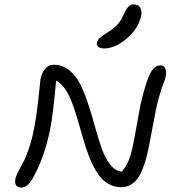

<svg xmlns="http://www.w3.org/2000/svg" viewBox="-20 -896 790 869"><path d="M452.1 -676.8Q434.6 -676.8 425.5 -683.6Q416.5 -690.4 418.9 -702.1Q421.9 -715.3 431.6 -724.4Q441.4 -733.4 467.8 -750Q498.5 -770 512.7 -785.9Q526.9 -801.8 540 -831.1Q551.8 -856.9 562 -866.5Q572.3 -876 585 -876Q606.4 -876 614.7 -861.3Q623 -846.7 619.1 -825.2Q607.4 -767.6 554.2 -722.2Q501 -676.8 452.1 -676.8ZM75.2 -46.9Q61 -46.9 53.5 -56.4Q45.9 -65.9 49.8 -86.9Q52.2 -99.6 62.3 -119.1Q72.3 -138.7 83.7 -158.9Q95.2 -179.2 109.6 -220.2Q124 -261.2 133.8 -312Q142.1 -353.5 148.4 -403.8Q154.8 -454.1 158.4 -492.4Q162.1 -530.8 163.1 -537.1Q169.4 -566.9 184.6 -585Q199.7 -603 223.1 -603Q263.2 -603 294.7 -577.1Q326.2 -551.3 345.9 -509.5Q365.7 -467.8 381.8 -417.5Q397.9 -367.2 411.9 -315.9Q425.8 -264.6 441.2 -221.9Q456.5 -179.2 479.2 -150.6Q502 -122.1 530.8 -119.1Q550.3 -140.6 562 -169.2Q573.7 -197.8 583 -244.1Q588.9 -273.4 598.4 -326.7Q607.9 -379.9 613.8 -410.6Q619.6 -441.4 630.9 -482.4Q642.1 -523.4 655.8 -555.2Q666.5 -579.1 678.5 -589.6Q690.4 -600.1 707 -600.1Q725.6 -600.1 730.2 -578.9Q734.9 -557.6 724.1 -529.8Q710.9 -496.6 700.4 -458.7Q689.9 -420.9 685.1 -396.7Q680.2 -372.6 670.9 -322Q661.6 -271.5 657.2 -249Q649.9 -210.9 642.6 -183.3Q635.3 -155.8 624.5 -128.9Q613.8 -102.1 600.8 -85.4Q587.9 -68.8 569.6 -58.8Q551.3 -48.8 528.8 -48.8Q497.6 -48.8 471.9 -63.2Q446.3 -77.6 428.2 -102.3Q410.2 -127 395.3 -159.2Q380.4 -191.4 368.7 -228.3Q356.9 -265.1 346.4 -302.7Q335.9 -340.3 324.7 -376.7Q313.5 -413.1 301.3 -443.4Q289.1 -473.6 271.7 -497.1Q254.4 -520.5 233.9 -530.8Q219.7 -370.6 207 -311Q180.2 -178.2 126 -85.9Q103.5 -46.9 75.2 -46.9Z"/></svg>

Font: Shantell Sans Irregular
Style: Italic
Weight: 300
Italic angle: -11.31°
Designer: Stephen Nixon, Anya Danilova, Shantell Martin
Foundry: Arrow Type
Version: Version 1.006;[9816181b4]